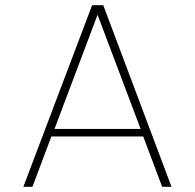

<svg xmlns="http://www.w3.org/2000/svg" viewBox="-20 -720 751 740"><path d="M606 0H605L532 -194H178L105 0H70L335 -700H378L641 0ZM356 -663 190 -223H522Z"/></svg>

Font: Fivo Sans Thin
Style: Regular
Weight: 250
Foundry: Alexander Slobzheninov
Version: 1.0